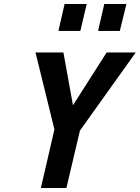

<svg xmlns="http://www.w3.org/2000/svg" viewBox="-20 -943 701 963"><path d="M304 -923H415L383 -788H273ZM503 -923H614L581 -788H472ZM253 -294 158 -680H298L346 -415L515 -680H661L381 -288L313 0H185Z"/></svg>

Font: Cairo
Style: Bold Italic
Weight: 700
Italic angle: -13°
Designer: Mohamed Gaber, Accademia di Belle Arti di Urbino and others
Foundry: Kief Type Foundry, Accademia di Belle Arti di Urbino and others
Version: Version 3.011